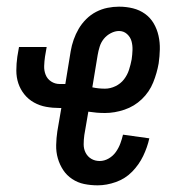

<svg xmlns="http://www.w3.org/2000/svg" viewBox="-20 -548 540 576"><path d="M273 8Q252 8 232.5 4Q213 0 196.5 -11Q180 -22 169.5 -38Q159 -54 153.5 -73Q148 -92 148.5 -113Q149 -134 152 -154L164 -224H159Q138 -224 118.5 -227.5Q99 -231 82 -240.5Q65 -250 53 -265Q41 -280 35 -298Q29 -316 29 -336.5Q29 -357 32 -378L37 -407H120L115 -378Q113 -364 112.5 -350Q112 -336 117 -323.5Q122 -311 133.5 -303.5Q145 -296 159 -296H176L192 -394Q195 -412 201 -429Q207 -446 216 -461.5Q225 -477 238.5 -490.5Q252 -504 268.5 -512.5Q285 -521 302.5 -524.5Q320 -528 337 -528Q359 -528 379 -523Q399 -518 415 -506.5Q431 -495 441 -478Q451 -461 455.5 -441Q460 -421 459.5 -400Q459 -379 456 -358Q451 -329 439.5 -300.5Q428 -272 405.5 -250.5Q383 -229 353.5 -219Q324 -209 295 -209Q282 -209 270 -210Q258 -211 245 -213L233 -143Q231 -129 231 -115Q231 -101 237 -89.5Q243 -78 254 -71.5Q265 -65 279 -65Q293 -65 306 -72.5Q319 -80 327.5 -92Q336 -104 341 -117.5Q346 -131 349 -144L428 -133Q422 -106 409.5 -80Q397 -54 376.5 -33Q356 -12 328 -2Q300 8 273 8ZM295 -282Q311 -282 326.5 -289.5Q342 -297 352 -310Q362 -323 367 -338.5Q372 -354 375 -370Q377 -384 377.5 -398Q378 -412 374.5 -424.5Q371 -437 361 -446Q351 -455 337 -455Q325 -455 312.5 -448.5Q300 -442 291.5 -431.5Q283 -421 279 -408Q275 -395 273 -383L257 -286Q266 -284 275.5 -283Q285 -282 295 -282Z"/></svg>

Font: Iosevka Term Curly Medium
Style: Italic
Weight: 500
Italic angle: -9°
Designer: Belleve Invis
Foundry: Belleve Invis
Version: Version 32.3.0